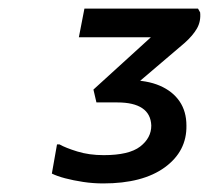

<svg xmlns="http://www.w3.org/2000/svg" viewBox="-20 -900 487 448"><path d="M221 -472Q197 -472 174 -475.5Q151 -479 132 -484Q113 -489 101 -495L113 -563H119Q133 -555 160.5 -546.5Q188 -538 222 -538Q281 -538 307 -558Q333 -578 333 -607Q332 -634 312 -647.5Q292 -661 254 -661H205L198 -691L332 -813H164L177 -880H442L447 -871Q449 -850 439.5 -833.5Q430 -817 411 -800L283 -691L279 -713Q323 -713 353 -700Q383 -687 399 -663.5Q415 -640 415 -607Q416 -547 364.5 -509.5Q313 -472 221 -472Z"/></svg>

Font: Kufam
Style: Italic
Weight: 400
Italic angle: -11°
Designer: Artur Schmal
Foundry: Original Type
Version: Version 1.301; ttfautohint (v1.8.3)